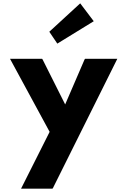

<svg xmlns="http://www.w3.org/2000/svg" viewBox="-20 -862 767 1149"><path d="M486 -506 370 -237 235 -506 232 -510H40L277 -73L106 267H294L297 263L682 -510H489ZM275 -672 323 -601 541 -735 460 -842Z"/></svg>

Font: Hussar Woodtype
Style: SeBd
Weight: 900
Foundry: Cannot Into Space Fonts
Version: Version 1.07